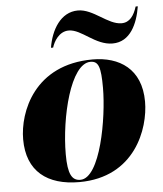

<svg xmlns="http://www.w3.org/2000/svg" viewBox="-55 -824 751 882"><g transform="rotate(-5 321.0 -383.0)"><path d="M483 -611C565 -611 600 -692 613 -771H603C590 -730 570 -700 532 -700C469 -700 408 -776 337 -776C257 -776 212 -697 199 -616H209C217 -643 242 -688 287 -688C346 -688 403 -611 483 -611ZM275 10C532 10 608 -208 608 -332C608 -484 507 -546 385 -546C116 -546 35 -334 35 -208C35 -60 128 10 275 10ZM281 0C242 0 224 -31 224 -123C224 -292 282 -536 374 -536C411 -536 421 -508 421 -412C421 -274 373 0 281 0Z"/></g></svg>

Font: Noto Serif Display Black
Style: Italic
Weight: 900
Italic angle: -12°
Designer: Monotype Design Team
Foundry: Monotype Imaging Inc.
Version: Version 2.009